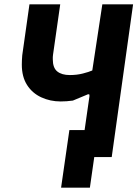

<svg xmlns="http://www.w3.org/2000/svg" viewBox="-20 -720 642 880"><path d="M260 140 298 -124H444L425 -91L392 140ZM350 0 390 -279Q391 -287 387.5 -288Q384 -289 374 -284L314 -259Q301 -257 285.5 -256Q270 -255 258 -255Q210 -255 169 -274Q128 -293 104 -330.5Q80 -368 80 -424Q80 -434 80.5 -444.5Q81 -455 82 -467L115 -700H256L223 -469Q222 -464 222 -458.5Q222 -453 222 -448Q222 -409 242.5 -392.5Q263 -376 300 -376Q332 -376 359.5 -383Q387 -390 403 -397L449 -700H590L492 0Z"/></svg>

Font: Finlandica SemiBold
Style: Italic
Weight: 600
Italic angle: -8°
Designer: Niklas Ekholm, Juho Hiilivirta, Jaakko Suomalainen
Foundry: Helsinki Type Studio
Version: Version 1.063